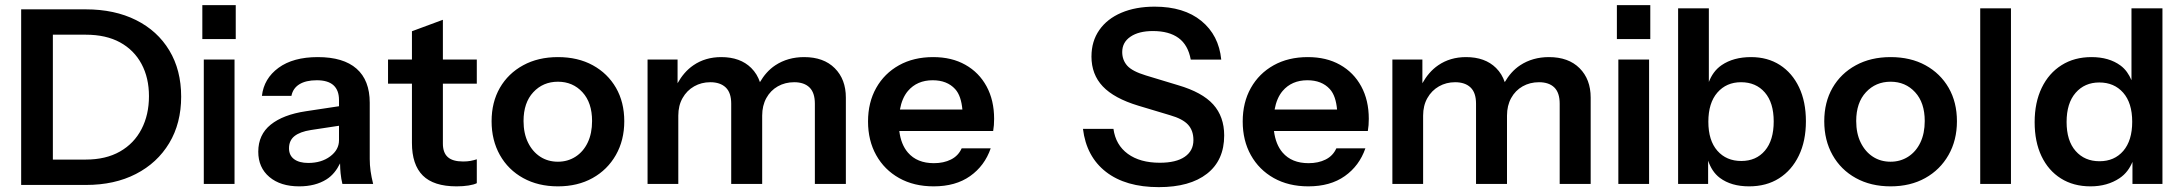

<svg xmlns="http://www.w3.org/2000/svg" viewBox="-20 -734 8661 762"><path d="M64 0H321.5C397 0 463 -14.5 519.4 -43.6C575.9 -72.6 619.9 -113.4 651.6 -166C683.2 -218.6 699 -280.1 699 -350.4C699 -420.7 683.3 -481.9 652 -533.8C620.7 -585.8 576.7 -626 519.9 -654.3C463.1 -682.7 396.7 -696.9 320.5 -696.9H64ZM189.8 -596.3H320.5C374.1 -596.3 419.4 -586.1 456.5 -565.8C493.6 -545.4 522 -516.9 541.7 -480.1C561.4 -443.3 571.2 -400.7 571.2 -352.3C571.2 -303.3 561.4 -259.7 541.7 -221.7C522 -183.6 493.5 -153.9 456 -132.6C418.6 -111.3 373.4 -100.7 320.5 -100.7H189.8Z M910.8 -4.1V-497.7H788.8V-4.1ZM915.6 -579V-713.6H783V-579Z M1450.7 -55.4C1448.5 -71.5 1447.4 -87.3 1447.4 -102.8V-326.4C1447.4 -385.8 1429.9 -430.8 1395.1 -461.4C1360.2 -492.1 1308.9 -507.4 1241.2 -507.4C1176 -507.4 1124.1 -493.2 1085.3 -464.8C1046.6 -436.4 1024.7 -399.3 1019.5 -353.5H1136.6C1140.5 -373.5 1151 -388.8 1168.1 -399.5C1185.2 -410.1 1208.3 -415.5 1237.3 -415.5C1267 -415.5 1289.1 -408.8 1303.6 -395.6C1318.1 -382.4 1325.4 -362.9 1325.4 -337.1V-312.4L1193.8 -292.5C1133.7 -283.5 1087.3 -265.7 1054.4 -239.3C1021.5 -212.8 1005 -177 1005 -131.8C1005 -89.9 1019.7 -56.5 1049 -31.7C1078.4 -6.8 1117.9 5.6 1167.6 5.6C1210.2 5.6 1246.2 -3.6 1275.5 -22C1299.5 -37 1316.6 -59.2 1329.6 -85.6C1329.9 -71.2 1330.5 -57.8 1331.7 -46.6C1333.3 -31.1 1335.7 -16.9 1338.9 -4H1460.9C1456.4 -22.1 1453 -39.2 1450.7 -55.3ZM1325.4 -177.3C1325.4 -152.2 1313.8 -130.9 1290.6 -113.5C1267.3 -96 1238.3 -87.3 1203.4 -87.3C1179.6 -87.3 1160.8 -92.3 1147.3 -102.3C1133.7 -112.3 1127 -126.7 1127 -145.4C1127 -166 1134.2 -182.2 1148.7 -193.8C1163.3 -205.4 1185 -213.5 1214.1 -218L1325.4 -234.9Z M1872.3 -401.9V-497.7H1737.7V-655.5L1614.9 -610V-497.7H1520V-401.9H1614.9V-166.7C1614.9 -109.3 1629.2 -66.2 1657.9 -37.5C1686.6 -8.8 1731.3 5.6 1791.9 5.6C1809.4 5.6 1825.2 4.5 1839.4 2.2C1853.6 0 1864.6 -3.1 1872.3 -7V-101.8C1864.5 -99.3 1856.4 -97.2 1847.6 -95.5C1838.8 -93.9 1829 -93.1 1818.1 -93.1C1790.3 -93.1 1770 -98.9 1757.1 -110.6C1744.2 -122.2 1737.7 -139.9 1737.7 -163.8V-401.9Z M2424.7 -385.5C2402.7 -423.5 2372.1 -453.4 2332.7 -475C2293.3 -496.6 2247.1 -507.4 2194.3 -507.4C2142 -507.4 2096 -496.6 2056.4 -475C2016.7 -453.4 1985.9 -423.5 1963.9 -385.5C1942 -347.4 1931 -303.2 1931 -252.8C1931 -202.5 1942 -157.8 1963.9 -118.8C1985.9 -79.7 2016.7 -49.2 2056.4 -27.3C2096 -5.4 2142 5.6 2194.3 5.6C2246.6 5.6 2292.4 -5.4 2331.7 -27.3C2371.1 -49.2 2401.9 -79.7 2424.2 -118.8C2446.4 -157.8 2457.6 -202.5 2457.6 -252.8C2457.6 -303.2 2446.6 -347.4 2424.7 -385.5ZM2312.4 -168.1C2300.8 -143.9 2284.6 -125.2 2264 -112C2243.3 -98.8 2220.1 -92.2 2194.3 -92.2C2167.8 -92.2 2144.4 -98.8 2124.1 -112C2103.8 -125.2 2087.6 -143.9 2075.7 -168.1C2063.8 -192.3 2057.8 -220.9 2057.8 -253.8C2057.8 -302.2 2070.7 -340.3 2096.5 -368C2122.3 -395.8 2154.9 -409.7 2194.3 -409.7C2233.7 -409.7 2266.1 -395.8 2291.6 -368C2317.1 -340.3 2329.8 -302.2 2329.8 -253.8C2329.8 -220.9 2324 -192.3 2312.4 -168.1Z M3292.9 -463.4C3263.6 -492.7 3223.1 -507.4 3171.4 -507.4C3128.2 -507.4 3090.1 -496.6 3057.2 -475C3031 -457.7 3011.6 -434.6 2996 -408.1C2988.8 -429.3 2977.6 -448.3 2961.4 -464.3C2932.3 -493.1 2892.7 -507.4 2842.3 -507.4C2800.3 -507.4 2763.5 -496.6 2732 -475C2705.3 -456.8 2685.1 -432.2 2669.1 -403.7V-497.7H2550V-4.1H2672V-275.1C2672 -301.6 2677.6 -324.8 2688.9 -344.8C2700.2 -364.8 2715.5 -380.3 2734.9 -391.3C2754.2 -402.2 2775.5 -407.7 2798.8 -407.7C2825.2 -407.7 2845.7 -400.8 2860.2 -386.9C2874.8 -373 2882 -351.6 2882 -322.5V-4.1H3004.9V-275.1C3004.9 -301.6 3010.4 -324.8 3021.4 -344.8C3032.4 -364.8 3047.5 -380.3 3066.9 -391.3C3086.3 -402.2 3107.9 -407.7 3131.7 -407.7C3158.2 -407.7 3178.5 -400.8 3192.7 -386.9C3206.9 -373 3214 -351.6 3214 -322.5V-4.1H3337V-346.7C3337 -395.1 3322.3 -434 3292.9 -463.4Z M3895.4 -391.3C3875.4 -428 3847.4 -456.6 3811.2 -476.9C3775.1 -497.3 3732.5 -507.4 3683.4 -507.4C3631.8 -507.4 3586.7 -496.6 3547.9 -475C3509.2 -453.4 3479 -423.4 3457.4 -385C3435.8 -346.6 3425 -302.2 3425 -251.9C3425 -201.5 3435.8 -157 3457.4 -118.3C3479 -79.6 3509.4 -49.2 3548.4 -27.3C3587.5 -5.4 3633.1 5.6 3685.4 5.6C3743.5 5.6 3791.7 -7.9 3830.1 -35.1C3868.5 -62.2 3895.8 -98.9 3911.9 -145.4H3796.7C3787.7 -125.4 3773.5 -110.6 3754.1 -100.9C3734.7 -91.2 3712.2 -86.4 3686.4 -86.4C3641.8 -86.4 3607.5 -100.4 3583.3 -128.5C3564.9 -149.8 3553.5 -178.5 3549.1 -214.1H3921.6C3922.9 -221.9 3923.8 -229.6 3924.5 -237.4C3925.1 -245.1 3925.4 -253.5 3925.4 -262.5C3925.4 -311.6 3915.4 -354.5 3895.4 -391.3ZM3551.6 -299.3C3557 -329.2 3567.3 -354 3583.3 -372.9C3607.5 -401.3 3640.3 -415.5 3681.6 -415.5C3719.7 -415.5 3749.3 -403.8 3770.6 -380.6C3787.9 -361.8 3796.3 -333.3 3799.5 -299.3Z M4311.7 -510.1C4311.7 -462.4 4326.7 -422.7 4356.7 -391.1C4386.7 -359.4 4433.7 -333.9 4497.6 -314.6L4623.5 -276.8C4657 -267.2 4680.9 -254.6 4695.1 -239.1C4709.3 -223.6 4716.4 -203.3 4716.4 -178.1C4716.4 -149.7 4705 -127.6 4682 -111.8C4659.1 -96 4626.1 -88.1 4582.9 -88.1C4530.6 -88.1 4488.3 -99.9 4456.1 -123.4C4423.8 -147 4404.8 -180 4399 -222.6H4278C4287 -149.1 4317.5 -92.1 4369.5 -51.8C4421.4 -11.5 4491.3 8.7 4579 8.7C4661.1 8.7 4724.8 -9 4770.2 -44.5C4815.7 -80 4838.5 -130.7 4838.5 -196.5C4838.5 -246.2 4823.9 -287.2 4795 -319.4C4765.9 -351.7 4719.4 -377.2 4655.5 -395.9L4527.7 -434.6C4491.6 -445.6 4466.9 -458.5 4453.7 -473.3C4440.5 -488.2 4433.8 -506.2 4433.8 -527.5C4433.8 -553.4 4444.8 -573.7 4466.8 -588.5C4488.6 -603.4 4518.4 -610.8 4555.8 -610.8C4598.3 -610.8 4632.2 -601.6 4657.4 -583.2C4682.6 -564.8 4698.7 -536.3 4705.8 -497.5H4826.8C4820.4 -562.1 4794.1 -613.2 4747.9 -651C4701.8 -688.7 4640 -707.6 4562.6 -707.6C4512.2 -707.6 4468.1 -699.5 4430.4 -683.4C4392.6 -667.3 4363.4 -644.3 4342.8 -614.7C4322.1 -585 4311.8 -550.1 4311.8 -510.1Z M5382.4 -391.3C5362.4 -428 5334.4 -456.6 5298.2 -476.9C5262.1 -497.3 5219.5 -507.4 5170.4 -507.4C5118.8 -507.4 5073.7 -496.6 5034.9 -475C4996.2 -453.4 4966 -423.4 4944.4 -385C4922.8 -346.6 4912 -302.2 4912 -251.9C4912 -201.5 4922.8 -157 4944.4 -118.3C4966 -79.6 4996.4 -49.2 5035.4 -27.3C5074.5 -5.4 5120.1 5.6 5172.4 5.6C5230.5 5.6 5278.7 -7.9 5317.1 -35.1C5355.5 -62.2 5382.8 -98.9 5398.9 -145.4H5283.7C5274.7 -125.4 5260.5 -110.6 5241.1 -100.9C5221.7 -91.2 5199.2 -86.4 5173.4 -86.4C5128.8 -86.4 5094.5 -100.4 5070.3 -128.5C5051.9 -149.8 5040.5 -178.5 5036.1 -214.1H5408.6C5409.9 -221.9 5410.8 -229.6 5411.5 -237.4C5412.1 -245.1 5412.4 -253.5 5412.4 -262.5C5412.4 -311.6 5402.4 -354.5 5382.4 -391.3ZM5038.6 -299.3C5044 -329.2 5054.3 -354 5070.3 -372.9C5094.5 -401.3 5127.3 -415.5 5168.6 -415.5C5206.7 -415.5 5236.3 -403.8 5257.6 -380.6C5274.9 -361.8 5283.3 -333.3 5286.5 -299.3Z M6248.9 -463.4C6219.6 -492.7 6179.1 -507.4 6127.4 -507.4C6084.2 -507.4 6046.1 -496.6 6013.2 -475C5987 -457.7 5967.6 -434.6 5952 -408.1C5944.8 -429.3 5933.6 -448.3 5917.4 -464.3C5888.3 -493.1 5848.7 -507.4 5798.3 -507.4C5756.3 -507.4 5719.5 -496.6 5688 -475C5661.3 -456.8 5641.1 -432.2 5625.1 -403.7V-497.7H5506V-4.1H5628V-275.1C5628 -301.6 5633.6 -324.8 5644.9 -344.8C5656.2 -364.8 5671.5 -380.3 5690.9 -391.3C5710.2 -402.2 5731.5 -407.7 5754.8 -407.7C5781.2 -407.7 5801.7 -400.8 5816.2 -386.9C5830.8 -373 5838 -351.6 5838 -322.5V-4.1H5960.9V-275.1C5960.9 -301.6 5966.4 -324.8 5977.4 -344.8C5988.4 -364.8 6003.5 -380.3 6022.9 -391.3C6042.3 -402.2 6063.9 -407.7 6087.7 -407.7C6114.2 -407.7 6134.5 -400.8 6148.7 -386.9C6162.9 -373 6170 -351.6 6170 -322.5V-4.1H6293V-346.7C6293 -395.1 6278.3 -434 6248.9 -463.4Z M6524.8 -4.1V-497.7H6402.8V-4.1ZM6529.6 -579V-713.6H6397V-579Z M7120.1 -387.4C7102 -425.5 7076.7 -455 7044.1 -476C7011.5 -496.9 6973.3 -507.4 6929.4 -507.4C6883 -507.4 6844.1 -496.8 6812.8 -475.5C6787.9 -458.5 6772.4 -435.3 6762 -408.7V-701H6640V-4.1H6759.1V-96.4C6768.6 -68.9 6782.8 -45.1 6806 -27.8C6836 -5.5 6874.6 5.6 6921.7 5.6C6967.5 5.6 7007.2 -5 7040.7 -26.3C7074.3 -47.6 7100.4 -77.6 7119.1 -116.4C7137.9 -155.1 7147.2 -200.6 7147.2 -252.8C7147.2 -304.5 7138.2 -349.3 7120.1 -387.4ZM6984.6 -136.2C6961.4 -108.8 6930.1 -95.1 6890.7 -95.1C6851.3 -95.1 6819.7 -108.6 6795.8 -135.7C6772 -162.8 6760 -201.2 6760 -250.9C6760 -300.6 6772 -339.2 6795.8 -366.6C6819.7 -394 6851 -407.7 6889.7 -407.7C6929.1 -407.7 6960.6 -394.2 6984.1 -367.1C7007.7 -340 7019.4 -301.6 7019.4 -251.9C7019.4 -202.2 7007.8 -163.6 6984.6 -136.2Z M7713.7 -385.5C7691.7 -423.5 7661.1 -453.4 7621.7 -475C7582.3 -496.6 7536.1 -507.4 7483.3 -507.4C7431 -507.4 7385 -496.6 7345.4 -475C7305.7 -453.4 7274.9 -423.5 7252.9 -385.5C7231 -347.4 7220 -303.2 7220 -252.8C7220 -202.5 7231 -157.8 7252.9 -118.8C7274.9 -79.7 7305.7 -49.2 7345.4 -27.3C7385 -5.4 7431 5.6 7483.3 5.6C7535.6 5.6 7581.4 -5.4 7620.7 -27.3C7660.1 -49.2 7690.9 -79.7 7713.2 -118.8C7735.4 -157.8 7746.6 -202.5 7746.6 -252.8C7746.6 -303.2 7735.6 -347.4 7713.7 -385.5ZM7601.4 -168.1C7589.8 -143.9 7573.6 -125.2 7553 -112C7532.3 -98.8 7509.1 -92.2 7483.3 -92.2C7456.8 -92.2 7433.4 -98.8 7413.1 -112C7392.8 -125.2 7376.6 -143.9 7364.7 -168.1C7352.8 -192.3 7346.8 -220.9 7346.8 -253.8C7346.8 -302.2 7359.7 -340.3 7385.5 -368C7411.3 -395.8 7443.9 -409.7 7483.3 -409.7C7522.7 -409.7 7555.1 -395.8 7580.6 -368C7606.1 -340.3 7618.8 -302.2 7618.8 -253.8C7618.8 -220.9 7613 -192.3 7601.4 -168.1Z M7961 -4.1V-701H7839V-4.1Z M8439.3 -701V-415.8C8429.4 -438.6 8416.2 -459 8395.7 -474C8365.4 -496.3 8327 -507.4 8280.5 -507.4C8235.4 -507.4 8195.8 -496.8 8162 -475.5C8128.1 -454.2 8101.8 -424.2 8083.1 -385.5C8064.4 -346.7 8055 -301.2 8055 -249C8055 -197.3 8064 -152.5 8082.1 -114.4C8100.2 -76.4 8125.8 -46.8 8159.1 -25.9C8192.3 -4.9 8231.5 5.6 8276.7 5.6C8321.2 5.6 8359.6 -5.2 8391.9 -26.8C8416.9 -43.5 8432.5 -66 8443.2 -91.5V-4.1H8562.2V-701ZM8406.9 -135.2C8383.3 -107.8 8351.8 -94.1 8312.5 -94.1C8273.1 -94.1 8241.5 -107.6 8217.6 -134.8C8193.7 -161.9 8181.8 -200.3 8181.8 -249.9C8181.8 -299.6 8193.7 -338.2 8217.6 -365.6C8241.5 -393 8272.8 -406.7 8311.5 -406.7C8350.9 -406.7 8382.5 -393.2 8406.4 -366.1C8430.2 -339 8442.2 -300.6 8442.2 -250.9C8442.2 -201.2 8430.4 -162.7 8406.9 -135.2Z"/></svg>

Font: Diatome Semibold
Style: Regular
Weight: 600
Designer: 15.100.17
Foundry: 15.100.17
Version: Version 1.005;Fontself Maker 3.5.8